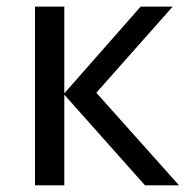

<svg xmlns="http://www.w3.org/2000/svg" viewBox="-20 -556 569 576"><path d="M401.9 -536.1H498L269 -277.8L517.1 0H415L172.9 -272V0H85V-536.1H172.9V-275.9Z"/></svg>

Font: NotoPenekeko
Style: Regular
Weight: 400
Designer: Monotype Design team
Foundry: Monotype Imaging Inc.
Version: Version 1.04